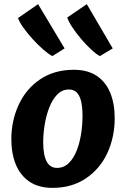

<svg xmlns="http://www.w3.org/2000/svg" viewBox="-20 -902 611 930"><path d="M234.7 8Q167.2 8 122.9 -22Q78.6 -52 56.7 -105.1Q34.9 -158.2 34.9 -227.8Q34.9 -318.1 71 -395.3Q106.5 -472.1 174.9 -518.1Q243.3 -564 337.3 -564Q404.5 -564 448.4 -534.6Q492.4 -505.2 514 -452.4Q535.6 -399.6 535.6 -329.4Q535.6 -239.6 500.6 -161.8Q464.9 -84.7 396.7 -38.4Q328.5 8 234.7 8ZM255.7 -88.7Q289.5 -88.7 313.1 -111.9Q336.7 -135.1 351.5 -172.7Q366.2 -210.3 373 -254.5Q379.7 -298.7 379.7 -340.5Q379.7 -377 374 -406Q368.4 -434.9 354 -451.7Q339.6 -468.5 314 -468.5Q280.7 -468.5 256.9 -443.8Q233.2 -419.1 218.3 -380.3Q203.4 -341.5 196.3 -297.1Q189.2 -252.7 189.2 -213.4Q189.2 -151.6 205.9 -120.2Q222.6 -88.7 255.7 -88.7ZM292.9 -667.5 233.6 -630.3Q215.7 -639.2 189.8 -661.8Q163.8 -684.3 137.9 -713Q112 -741.6 92.4 -769.1Q72.9 -796.5 67.6 -814.9L164.5 -881.9ZM526 -667.5 463.6 -630.3Q445.7 -639.8 421.1 -662.7Q396.5 -685.5 372.2 -714.3Q347.9 -743.2 329.7 -770.8Q311.5 -798.5 305.7 -817.3L400.5 -881.9Z"/></svg>

Font: Merriweather Sans Variable Regular
Style: Italic
Weight: 300
Italic angle: -8°
Designer: Eben Sorkin
Foundry: Eben Sorkin
Version: Version 2.001